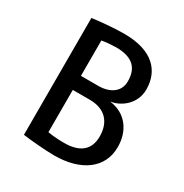

<svg xmlns="http://www.w3.org/2000/svg" viewBox="-155 -766 859 898"><g transform="rotate(30 274.5 -316.5)"><path d="M90 -1C120 4 216 12 260 12C407 12 499 -58 499 -170C499 -257 451 -325 364 -337V-338C418 -346 480 -394 480 -470C480 -570 416 -645 260 -645C207 -645 123 -637 90 -632V-1ZM183 -564C200 -568 245 -571 259 -571C354 -571 386 -527 386 -460C386 -404 340 -373 277 -373H183V-564ZM183 -297H275C357 -297 401 -249 401 -171C401 -99 356 -62 272 -62C251 -62 213 -63 183 -69V-297Z"/></g></svg>

Font: Tajawal Medium
Style: Regular
Weight: 500
Designer: Boutros Fonts
Foundry: Created by Boutros International 2017
Version: Version 1.700